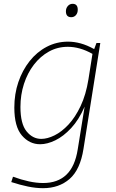

<svg xmlns="http://www.w3.org/2000/svg" viewBox="-20 -748 608 1005"><path d="M205 237Q168 237 126.5 228.5Q85 220 39 205L48 177Q92 193 131.5 201.5Q171 210 206 210Q282 210 327.5 166.5Q373 123 387 33L423 -190Q393 -121 352.5 -77.5Q312 -34 269.5 -13.5Q227 7 190 7Q134 7 94.5 -39Q55 -85 55 -185Q55 -256 76 -318Q97 -380 135 -428Q173 -476 224.5 -503Q276 -530 336 -530Q368 -530 401.5 -521Q435 -512 473 -491L485 -523H505L417 31Q400 140 344.5 188.5Q289 237 205 237ZM196 -21Q228 -21 265.5 -39.5Q303 -58 338.5 -96Q374 -134 402 -193Q430 -252 443 -333L464 -466Q430 -485 398 -494Q366 -503 335 -503Q281 -503 236 -478Q191 -453 157.5 -409.5Q124 -366 105.5 -309Q87 -252 87 -188Q87 -100 119 -60.5Q151 -21 196 -21ZM353 -658Q325 -658 325 -689Q325 -705 335 -716.5Q345 -728 360 -728Q387 -728 387 -697Q387 -680 377.5 -669Q368 -658 353 -658Z"/></svg>

Font: Bitter ExtraLight
Style: Italic
Weight: 200
Italic angle: -9°
Designer: Sol Matas, and Bitter project Authors
Foundry: Sol Matas
Version: Version 2.001